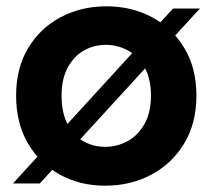

<svg xmlns="http://www.w3.org/2000/svg" viewBox="-20 -581 674 608"><path d="M528 -554H613L106 0H21ZM313 7Q233 7 169.5 -28Q106 -63 68.5 -127Q31 -191 31 -278Q31 -365 69 -428.5Q107 -492 172 -526.5Q237 -561 317 -561Q397 -561 461.5 -526.5Q526 -492 564 -428.5Q602 -365 602 -278Q602 -191 563.5 -127Q525 -63 459.5 -28Q394 7 313 7ZM313 -116Q350 -116 383 -133.5Q416 -151 437 -187.5Q458 -224 458 -278Q458 -332 437.5 -368Q417 -404 384.5 -421.5Q352 -439 315 -439Q278 -439 246.5 -421.5Q215 -404 195 -368Q175 -332 175 -278Q175 -224 194 -187.5Q213 -151 244.5 -133.5Q276 -116 313 -116Z"/></svg>

Font: Parkinsans Light SemiBold
Style: Regular
Weight: 600
Version: Version 1.000